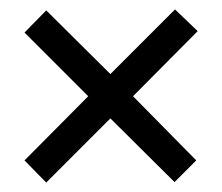

<svg xmlns="http://www.w3.org/2000/svg" viewBox="-20 -557 470 407"><path d="M351 -537 214 -400 78 -535 32 -488 167 -353 32 -217 78 -170 214 -306 350 -171 396 -217 262 -353 399 -491Z"/></svg>

Font: Noto Sans Myanmar UI ExtraCondensed
Style: Regular
Weight: 400
Width: 2
Designer: Monotype Design Team
Foundry: Monotype Imaging Inc.
Version: Version 2.103